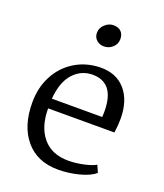

<svg xmlns="http://www.w3.org/2000/svg" viewBox="-146 -890 853 999"><g transform="rotate(20 280.0 -390.5)"><path d="M49 0ZM510 -347Q510 -312 504 -270H137Q137 -168 186.5 -109Q236 -50 328 -50Q368 -50 412 -59.5Q456 -69 478 -82L495 -43Q467 -18 409.5 -3Q352 12 294 12Q178 12 113.5 -64.5Q49 -141 49 -271Q49 -354 83.5 -419.5Q118 -485 179.5 -523Q241 -561 319 -563Q408 -565 459 -507Q510 -449 510 -347ZM138 -324H417Q418 -334 418 -354Q418 -463 362 -497Q336 -514 296 -514Q233 -514 189.5 -466.5Q146 -419 138 -324ZM367 -737Q367 -709 346.5 -690.5Q326 -672 299 -672Q275 -672 258 -687Q241 -702 241 -727Q241 -754 262.5 -773.5Q284 -793 309 -793Q338 -793 352.5 -777.5Q367 -762 367 -737Z"/></g></svg>

Font: Grenzecho Serif
Style: Serif-Regular
Weight: 400
Designer: Dan Reynolds
Foundry: Dan Reynolds
Version: Version 1.001; ttfautohint (v1.1) -l 5 -r 5 -G 72 -x 0 -D la